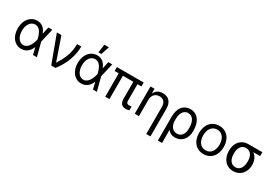

<svg xmlns="http://www.w3.org/2000/svg" viewBox="54 -1949 4748 3328"><g transform="rotate(30 2427.5 -284.5)"><path d="M277 11.4Q225.9 11 184.1 -10.3Q142.4 -31.6 112.7 -69.2Q83.1 -106.9 67.1 -158.7Q51.1 -210.6 51.1 -272.7Q51.1 -334.2 68.2 -385.7Q85.2 -437.1 115.9 -474.3Q146.7 -511.4 189.3 -532Q231.9 -552.6 282.7 -552.6Q320 -552.6 349.4 -541.5Q378.9 -530.5 402 -510.8Q425.1 -491.1 442.5 -463.6Q459.9 -436.1 473 -403.4H473.4L504.3 -545.5H582.4L518.8 -272.7L589.5 0H511.4L478 -137.8H477.3Q463.4 -104.8 444.6 -77.2Q425.8 -49.7 401.1 -29.8Q376.4 -9.9 345.5 0.9Q314.6 11.7 277 11.4ZM444.6 -274.1Q441.1 -291.5 435.2 -313.2Q429.3 -334.9 420.3 -357.4Q411.2 -380 398.8 -401.5Q386.4 -422.9 369.5 -439.8Q352.6 -456.7 331.1 -467Q309.7 -477.3 282.7 -477.3Q250.4 -477.3 223.2 -462Q196 -446.7 176.3 -419.6Q156.6 -392.4 145.8 -354.6Q134.9 -316.8 134.9 -271.3Q134.9 -226.9 145.2 -188.9Q155.5 -150.9 174.2 -123.2Q192.8 -95.5 218.9 -79.7Q245 -63.9 277 -63.9Q303.3 -63.9 324.9 -74.4Q346.6 -84.9 363.8 -101.9Q381 -119 394.4 -140.8Q407.7 -162.6 417.6 -185.7Q427.6 -208.8 434.1 -231.2Q440.7 -253.6 444.6 -271.3L445 -272.7Z M674.7 -545.5H765.6L923.3 -89.5H929Q959.5 -137.8 982.2 -180Q1005 -222.3 1021.5 -260.7Q1038 -299 1048.8 -334.3Q1059.7 -369.7 1066.2 -404.3Q1072.8 -438.9 1075.8 -473.7Q1078.8 -508.5 1079.5 -545.5H1163.4Q1163.4 -408.4 1113.1 -270.1Q1062.9 -131.7 961.6 0H876.4Z M1477.3 11.4Q1426.1 11 1384.4 -10.3Q1342.7 -31.6 1313 -69.2Q1283.4 -106.9 1267.4 -158.7Q1251.4 -210.6 1251.4 -272.7Q1251.4 -334.2 1268.5 -385.7Q1285.5 -437.1 1316.2 -474.3Q1346.9 -511.4 1389.6 -532Q1432.2 -552.6 1483 -552.6Q1520.2 -552.6 1549.7 -541.5Q1579.2 -530.5 1602.3 -510.8Q1625.4 -491.1 1642.8 -463.6Q1660.2 -436.1 1673.3 -403.4H1673.7L1704.5 -545.5H1782.7L1719.1 -272.7L1789.8 0H1711.6L1678.3 -137.8H1677.6Q1663.7 -104.8 1644.9 -77.2Q1626.1 -49.7 1601.4 -29.8Q1576.7 -9.9 1545.8 0.9Q1514.9 11.7 1477.3 11.4ZM1644.9 -274.1Q1641.3 -291.5 1635.5 -313.2Q1629.6 -334.9 1620.6 -357.4Q1611.5 -380 1599.1 -401.5Q1586.6 -422.9 1569.8 -439.8Q1552.9 -456.7 1531.4 -467Q1509.9 -477.3 1483 -477.3Q1450.6 -477.3 1423.5 -462Q1396.3 -446.7 1376.6 -419.6Q1356.9 -392.4 1346.1 -354.6Q1335.2 -316.8 1335.2 -271.3Q1335.2 -226.9 1345.5 -188.9Q1355.8 -150.9 1374.5 -123.2Q1393.1 -95.5 1419.2 -79.7Q1445.3 -63.9 1477.3 -63.9Q1503.6 -63.9 1525.2 -74.4Q1546.9 -84.9 1564.1 -101.9Q1581.3 -119 1594.6 -140.8Q1608 -162.6 1617.9 -185.7Q1627.8 -208.8 1634.4 -231.2Q1641 -253.6 1644.9 -271.3L1645.2 -272.7ZM1494.3 -772.7H1585.2L1528.4 -606.5H1470.2Z M2411.9 -467.3H2333.8V-134.9Q2333.8 -115.8 2339.3 -104Q2344.8 -92.3 2353.7 -85.9Q2362.6 -79.5 2373.4 -77.4Q2384.2 -75.3 2394.9 -75.3Q2406.6 -75.3 2418.9 -77.8Q2431.1 -80.3 2437.5 -82.4V-4.3Q2426.8 -1.1 2408.7 3Q2390.6 7.1 2365.1 7.1Q2340.2 7.1 2319.1 -0.4Q2297.9 -7.8 2282.5 -24.5Q2267 -41.2 2258.5 -68.4Q2250 -95.5 2250 -134.9V-467.3H2041.2V0H1957.4V-467.3H1876.4V-545.5H2411.9Z M2632.1 0H2548.3V-545.5H2629.3V-460.2H2636.4Q2646 -481.2 2660.5 -498Q2675.1 -514.9 2694.8 -527.2Q2714.5 -539.4 2739.5 -546Q2764.6 -552.6 2795.5 -552.6Q2837 -552.6 2871.1 -540Q2905.2 -527.3 2929.3 -501.8Q2953.5 -476.2 2966.8 -437.5Q2980.1 -398.8 2980.1 -346.6V204.5H2896.3V-340.9Q2896.3 -372.9 2887.8 -398.3Q2879.3 -423.7 2863.1 -441.2Q2846.9 -458.8 2823.9 -468Q2800.8 -477.3 2771.3 -477.3Q2741.5 -477.3 2716.1 -467.3Q2690.7 -457.4 2672.1 -438.4Q2653.4 -419.4 2642.8 -391.7Q2632.1 -364 2632.1 -328.1Z M3127.8 -279.8Q3127.8 -348.7 3144.7 -399.9Q3161.6 -451 3191.1 -484.9Q3220.5 -518.8 3260.8 -535.7Q3301.1 -552.6 3348 -552.6Q3402 -552.6 3444.4 -531.2Q3486.9 -509.9 3516.2 -471.1Q3545.5 -432.2 3561.1 -377.1Q3576.7 -322.1 3576.7 -254.3V-244.3Q3576.7 -188.9 3561.3 -142.2Q3545.8 -95.5 3517 -61.8Q3488.3 -28.1 3447.3 -9.1Q3406.2 9.9 3355.1 9.9Q3305.8 9.9 3270.6 -7.8Q3235.4 -25.6 3210.2 -57.9L3211.6 203.1H3127.8ZM3209.2 -228.7Q3210.2 -211.6 3214 -193Q3217.7 -174.4 3225 -156.1Q3232.2 -137.8 3243.3 -121.4Q3254.3 -105.1 3269.7 -92.5Q3285.2 -79.9 3305.2 -72.6Q3325.3 -65.3 3350.9 -65.3Q3386.7 -65.3 3412.8 -79.7Q3438.9 -94.1 3456.1 -118.6Q3473.4 -143.1 3481.7 -175.6Q3490.1 -208.1 3490.1 -244.3V-254.3Q3490.1 -301.1 3481.7 -341.4Q3473.4 -381.7 3455.8 -411.2Q3438.2 -440.7 3411.6 -457.6Q3384.9 -474.4 3348 -474.4Q3323.2 -474.4 3303.1 -466.6Q3283 -458.8 3267.6 -445Q3252.1 -431.1 3240.9 -412.5Q3229.8 -393.8 3222.5 -372.3Q3215.2 -350.9 3212 -327.6Q3208.8 -304.3 3208.8 -281.2Z M3926.1 11.4Q3870.7 11.4 3825.3 -8.9Q3779.8 -29.1 3747.3 -65.9Q3714.8 -102.6 3696.9 -154.7Q3679 -206.7 3679 -269.9Q3679 -333.8 3696.9 -386Q3714.8 -438.2 3747.3 -475.1Q3779.8 -512.1 3825.3 -532.3Q3870.7 -552.6 3926.1 -552.6Q3981.5 -552.6 4027.2 -532.3Q4072.8 -512.1 4105.3 -475.1Q4137.8 -438.2 4155.5 -386Q4173.3 -333.8 4173.3 -269.9Q4173.3 -206.7 4155.5 -154.7Q4137.8 -102.6 4105.3 -65.9Q4072.8 -29.1 4027.2 -8.9Q3981.5 11.4 3926.1 11.4ZM3926.1 -63.9Q3968.4 -63.9 3999.1 -80.8Q4029.8 -97.7 4049.9 -125.9Q4070 -154.1 4079.7 -191.6Q4089.5 -229 4089.5 -269.9Q4089.5 -311.1 4079.7 -348.5Q4070 -386 4049.9 -414.6Q4029.8 -443.2 3999.1 -460.2Q3968.4 -477.3 3926.1 -477.3Q3884.2 -477.3 3853.3 -460.2Q3822.4 -443.2 3802.4 -414.6Q3782.3 -386 3772.5 -348.5Q3762.8 -311.1 3762.8 -269.9Q3762.8 -229 3772.5 -191.6Q3782.3 -154.1 3802.4 -125.9Q3822.4 -97.7 3853.3 -80.8Q3884.2 -63.9 3926.1 -63.9Z M4282.7 -269.9Q4282.7 -306.5 4290 -339.8Q4297.2 -373.2 4311.1 -402Q4324.9 -430.8 4345.2 -454Q4365.4 -477.3 4391.7 -493.8Q4418 -510.3 4449.8 -519.4Q4481.5 -528.4 4518.5 -528.4H4796.9V-450.3H4660.5Q4706 -418 4730.8 -366.5Q4755.7 -315 4755.7 -248.6V-238.6Q4755.7 -206.7 4748.6 -175.8Q4741.5 -144.9 4727.6 -117.4Q4713.8 -89.8 4693.7 -66.4Q4673.7 -43 4647.4 -26.1Q4621.1 -9.2 4589.1 0.4Q4557.2 9.9 4519.9 9.9Q4464.1 9.9 4419.9 -10.7Q4375.7 -31.2 4345.3 -67.3Q4315 -103.3 4298.8 -152.5Q4282.7 -201.7 4282.7 -258.5ZM4380.7 -258.5Q4380.7 -220.2 4388.7 -185.7Q4396.7 -151.3 4413.5 -125.2Q4430.4 -99.1 4456.9 -83.6Q4483.3 -68.2 4519.9 -68.2Q4556.1 -68.2 4582.2 -83.6Q4608.3 -99.1 4625 -125.2Q4641.7 -151.3 4649.7 -185.7Q4657.7 -220.2 4657.7 -258.5V-269.9Q4657.7 -306.1 4649.7 -338.8Q4641.7 -371.4 4624.8 -396.3Q4608 -421.2 4581.7 -435.7Q4555.4 -450.3 4518.5 -450.3Q4482.2 -450.3 4456.1 -435.7Q4430 -421.2 4413.4 -396.3Q4396.7 -371.4 4388.7 -338.8Q4380.7 -306.1 4380.7 -269.9Z"/></g></svg>

Font: Fast_Sans
Style: Regular
Weight: 400
Designer: Rasmus Andersson
Foundry: rsms
Version: Version 3.018;git-588b23468